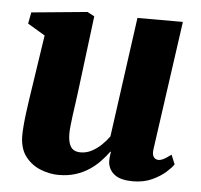

<svg xmlns="http://www.w3.org/2000/svg" viewBox="-45 -607 697 665"><g transform="rotate(5 303.0 -274.5)"><path d="M182 10.5Q151 10.5 119.8 -1.8Q88.5 -14 67.2 -40.8Q46 -67.5 45 -112Q45 -129 46.8 -150Q48.5 -171 51.5 -194Q54.5 -217 58 -240.8Q61.5 -264.5 65 -287L92 -466.5L31.5 -502.5L39 -542L233 -560.5L257.5 -547.5L225 -287.5Q222.5 -266 219.2 -243.8Q216 -221.5 213.2 -201Q210.5 -180.5 208.8 -164Q207 -147.5 207 -137Q207 -114.5 211.8 -100.8Q216.5 -87 226 -80.5Q235.5 -74 251.5 -74Q271 -74 289 -83.2Q307 -92.5 322.5 -107.2Q338 -122 349.5 -138L407 -555H565L502 -107.5Q499.5 -88.5 505.5 -80Q511.5 -71.5 522 -71.5Q530.5 -71.5 539.5 -76Q548.5 -80.5 566 -93.5L579.5 -61Q573 -50.5 554.5 -33.8Q536 -17 507 -3.5Q478 10 440.5 10Q400 10 379.2 -4.2Q358.5 -18.5 353.5 -43.5Q353 -47 352.8 -51.8Q352.5 -56.5 353 -62Q353.5 -67.5 354.2 -73.5Q355 -79.5 356 -85L354 -85.5Q341.5 -68.5 325.5 -51.5Q309.5 -34.5 288.5 -20.5Q267.5 -6.5 241.2 2Q215 10.5 182 10.5Z"/></g></svg>

Font: Merriweather 36pt Black
Style: Italic
Weight: 900
Italic angle: -7.8°
Version: Version 2.101